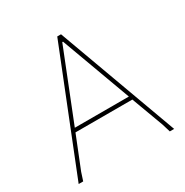

<svg xmlns="http://www.w3.org/2000/svg" viewBox="-149 -760 853 883"><g transform="rotate(-30 277.0 -318.5)"><path d="M293 -637 526 0H503L490 -43L427 -213H125L57 -43L43 0H19L273 -637ZM280 -603 133 -233H420L284 -603Z"/></g></svg>

Font: Alegreya Sans SC Thin
Style: Regular
Weight: 100
Designer: Juan Pablo del Peral
Foundry: Huerta Tipografica
Version: Version 2.007